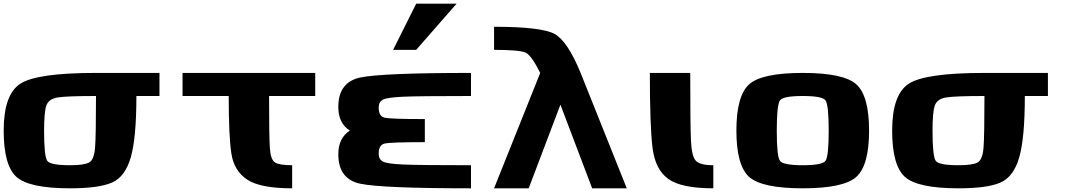

<svg xmlns="http://www.w3.org/2000/svg" viewBox="-20 -1020 5821 1040"><path d="M359.4 -125Q437.5 -125 463.9 -140.6Q490.2 -156.2 495.1 -222.7Q500 -289.1 500 -500Q341.8 -500 293 -492.2Q244.1 -484.4 231.4 -449.2Q218.8 -414.1 218.8 -312.5Q218.8 -171.9 236.3 -148.4Q253.9 -125 359.4 -125ZM843.8 -500H718.8Q718.8 -273.4 688.5 -168Q658.2 -62.5 586.9 -31.2Q515.6 0 359.4 0Q136.7 0 68.4 -62.5Q0 -125 0 -312.5Q0 -507.8 89.8 -566.4Q179.7 -625 500 -625H843.8Z M1562.5 -125V0Q1390.6 0 1319.3 -46.9Q1248 -93.8 1233.4 -187.5Q1218.8 -281.2 1218.8 -500H968.8V-625H1687.5V-500H1437.5Q1437.5 -289.1 1441.4 -222.7Q1445.3 -156.2 1468.8 -140.6Q1492.2 -125 1562.5 -125Z M2531.2 -500Q2250 -500 2164.1 -496.1Q2078.1 -492.2 2054.7 -480.5Q2031.2 -468.8 2031.2 -437.5Q2031.2 -390.6 2062.5 -382.8Q2093.8 -375 2281.2 -375V-250Q2093.8 -250 2062.5 -242.2Q2031.2 -234.4 2031.2 -187.5Q2031.2 -156.2 2054.7 -144.5Q2078.1 -132.8 2164.1 -128.9Q2250 -125 2531.2 -125V0Q2054.7 0 1933.6 -24.4Q1812.5 -48.8 1812.5 -184.7Q1812.5 -272.5 1875 -312.5Q1812.5 -352.5 1812.5 -440.3Q1812.5 -576.2 1933.6 -600.6Q2054.7 -625 2531.2 -625ZM2234.4 -750H2109.4L2234.4 -1000H2453.1Z M2906.2 -625Q2859.4 -718.8 2828.1 -734.4Q2796.9 -750 2656.2 -750V-875Q2914.1 -875 2984.4 -835.9Q3054.7 -796.9 3125 -625L3375 0H3187.5L3015.6 -453.1L2843.8 0H2656.2Z M3718.8 -625Q3718.8 -343.8 3722.7 -257.8Q3726.6 -171.9 3750 -148.4Q3773.4 -125 3843.8 -125V0Q3670.3 0 3599.8 -50.8Q3529.3 -101.6 3514.6 -218.8Q3500 -335.9 3500 -625Z M4468.8 -312.5Q4468.8 -453.1 4451.2 -476.6Q4433.6 -500 4328.1 -500Q4222.7 -500 4205.1 -476.6Q4187.5 -453.1 4187.5 -312.5Q4187.5 -171.9 4205.1 -148.4Q4222.7 -125 4328.1 -125Q4433.6 -125 4451.2 -148.4Q4468.8 -171.9 4468.8 -312.5ZM4687.5 -312.5Q4687.5 -125 4619.1 -62.5Q4550.8 0 4328.1 0Q4105.5 0 4037.1 -62.5Q3968.8 -125 3968.8 -312.5Q3968.8 -500 4037.1 -562.5Q4105.5 -625 4328.1 -625Q4550.8 -625 4619.1 -562.5Q4687.5 -500 4687.5 -312.5Z M5171.9 -125Q5250 -125 5276.4 -140.6Q5302.7 -156.2 5307.6 -222.7Q5312.5 -289.1 5312.5 -500Q5154.3 -500 5105.5 -492.2Q5056.6 -484.4 5043.9 -449.2Q5031.2 -414.1 5031.2 -312.5Q5031.2 -171.9 5048.8 -148.4Q5066.4 -125 5171.9 -125ZM5656.2 -500H5531.2Q5531.2 -273.4 5501 -168Q5470.7 -62.5 5399.4 -31.2Q5328.1 0 5171.9 0Q4949.2 0 4880.9 -62.5Q4812.5 -125 4812.5 -312.5Q4812.5 -507.8 4902.3 -566.4Q4992.2 -625 5312.5 -625H5656.2Z"/></svg>

Font: CraftyPE
Style: Regular
Weight: 400
Designer: Erek Butcher
Foundry: Haunted Coop
Version: Version 0.018;April 4, 2024;FontCreator 15.0.0.2962 64-bit